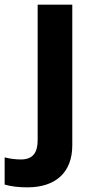

<svg xmlns="http://www.w3.org/2000/svg" viewBox="-84 -566 409 826"><path d="M227 59V-546H78V37C78 90 58 120 6 120C-18 120 -41 117 -64 111V228C-37 236 -4 240 34 240C154 240 227 177 227 59Z"/></svg>

Font: Passageway
Style: Regular
Weight: 700
Foundry: Ascender Corporation
Version: Version 1.11